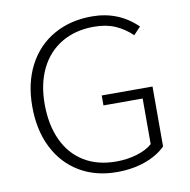

<svg xmlns="http://www.w3.org/2000/svg" viewBox="-83 -817 902 912"><g transform="rotate(-10 368.5 -361.5)"><path d="M66 -363Q66 -476 110 -560.5Q154 -645 234 -690.5Q314 -736 418 -736Q547 -736 636 -649L602 -613Q567 -647 523 -666.5Q479 -686 419 -686Q330 -686 263.5 -646.5Q197 -607 161.5 -534.5Q126 -462 126 -364Q126 -265 160 -191Q194 -117 259 -77Q324 -37 414 -37Q467 -37 514 -51Q561 -65 589 -90V-310H400V-358H645V-69Q607 -31 546 -9Q485 13 409 13Q307 13 229.5 -33Q152 -79 109 -164Q66 -249 66 -363Z"/></g></svg>

Font: Nebula Sans Light
Style: Regular
Weight: 300
Designer: Paul D. Hunt for Adobe (as Source Sans)
Foundry: Nebula Entertainment & Broadcasting LLC
Version: Version 1.010